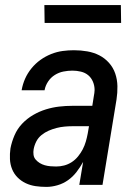

<svg xmlns="http://www.w3.org/2000/svg" viewBox="-20 -725 540 753"><path d="M162 8Q140 8 119.5 5Q99 2 81 -6.5Q63 -15 49 -29Q35 -43 27.5 -61.5Q20 -80 19 -101Q18 -122 21 -143Q26 -169 37 -194.5Q48 -220 67 -240Q86 -260 110 -274Q134 -288 160 -296Q186 -304 212 -307Q238 -310 264 -310H342L348 -348Q349 -354 350 -360Q351 -366 351 -372Q351 -389 344.5 -404.5Q338 -420 326 -430Q314 -440 297.5 -444Q281 -448 264 -448Q247 -448 229 -444.5Q211 -441 195 -431Q179 -421 168.5 -405Q158 -389 155 -372V-371H65V-372Q69 -395 78.5 -416.5Q88 -438 103.5 -457Q119 -476 138.5 -490Q158 -504 180.5 -513Q203 -522 225.5 -525Q248 -528 270 -528Q297 -528 322.5 -523.5Q348 -519 369.5 -508Q391 -497 407.5 -478.5Q424 -460 432 -436.5Q440 -413 440.5 -387Q441 -361 437 -335L382 0H291L306 -90Q295 -70 280.5 -51Q266 -32 247 -18.5Q228 -5 205.5 1.5Q183 8 162 8ZM200 -72Q216 -72 231.5 -76Q247 -80 261 -89Q275 -98 286 -111.5Q297 -125 304.5 -139.5Q312 -154 316.5 -169.5Q321 -185 324 -201L329 -230H264Q249 -230 233 -228.5Q217 -227 201.5 -223Q186 -219 171 -212.5Q156 -206 143 -195.5Q130 -185 122.5 -170.5Q115 -156 112 -140Q110 -129 111.5 -118Q113 -107 120 -99Q127 -91 136 -85.5Q145 -80 155.5 -77Q166 -74 177.5 -73Q189 -72 200 -72ZM155 -635 154 -705H454L455 -635Z"/></svg>

Font: Iosevka Term Curly Md Obl
Style: Regular
Weight: 500
Italic angle: -9°
Designer: Belleve Invis
Foundry: Belleve Invis
Version: Version 32.3.0